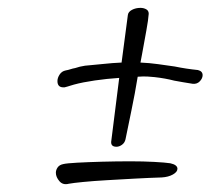

<svg xmlns="http://www.w3.org/2000/svg" viewBox="-20 -464 548 488"><path d="M276 -91Q260 -91 263 -107L283 -266Q252 -264 221 -259.5Q190 -255 168 -249Q162 -247 158 -246Q155 -245 151.5 -244Q148 -243 144 -242H141Q126 -242 126 -258Q126 -266 131.5 -274.5Q137 -283 147 -285Q153 -286 159 -288Q165 -290 171 -291Q177 -293 183 -294.5Q189 -296 196 -297Q220 -299 243 -301.5Q266 -304 289 -305L305 -426Q306 -434 315.5 -439Q325 -444 337 -444Q345 -444 351.5 -440.5Q358 -437 358 -429Q357 -414 352 -386.5Q347 -359 341 -326Q340 -321 339 -315.5Q338 -310 337 -305Q360 -304 381.5 -301Q403 -298 424 -295Q453 -289 483 -286Q495 -283 495 -273Q495 -265 488 -257.5Q481 -250 470 -251Q457 -253 445.5 -255Q434 -257 423 -259Q400 -265 373 -268Q365 -269 354.5 -269.5Q344 -270 330 -269Q323 -226 314 -183Q305 -140 299 -110Q297 -101 290 -96Q283 -91 276 -91ZM155 3Q140 7 131 -3.5Q122 -14 122 -25Q122 -32 126.5 -38.5Q131 -45 141 -47Q149 -49 176 -50.5Q203 -52 239.5 -53Q276 -54 312 -54Q344 -54 372 -52.5Q400 -51 413 -49Q431 -45 431 -35Q431 -27 419.5 -20.5Q408 -14 391 -13Q359 -12 322.5 -10Q286 -8 251.5 -6Q217 -4 191.5 -1.5Q166 1 155 3Z"/></svg>

Font: Grape Nuts
Style: Regular
Weight: 400
Designer: Robert E. Leuschke
Foundry: Robert E. Leuschke
Version: Version 1.010; ttfautohint (v1.8.3)